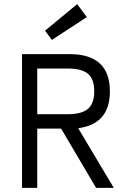

<svg xmlns="http://www.w3.org/2000/svg" viewBox="-20 -913 620 933"><path d="M87 0V-650H318Q514 -650 514 -469Q514 -310 360 -290L533 0H447L277 -288H161V0ZM161 -358H309Q378 -358 408 -384.5Q438 -411 438 -469Q438 -528 408 -554Q378 -580 309 -580H161ZM232 -719 199 -764 355 -893 402 -830Z"/></svg>

Font: Sometype Mono
Style: Regular
Weight: 400
Monospace: yes
Designer: Ryoichi Tsunekawa
Foundry: Dharma Type
Version: Version 1.000; ttfautohint (v1.8.3)